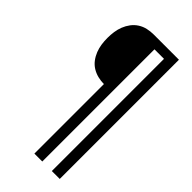

<svg xmlns="http://www.w3.org/2000/svg" viewBox="-291 -801 1082 1082"><g transform="rotate(45 250.0 -260.0)"><path d="M234 215V-339Q210 -339 185.5 -345Q161 -351 140 -364Q119 -377 104 -397Q89 -417 80 -440Q71 -463 67.5 -487.5Q64 -512 64 -537Q64 -562 67.5 -586.5Q71 -611 80 -634Q89 -657 104 -677Q119 -697 140 -710.5Q161 -724 185.5 -729.5Q210 -735 234 -735H436V215H373V-679H297V215Z"/></g></svg>

Font: Huly
Style: Regular
Weight: 400
Designer: Belleve Invis
Foundry: Belleve Invis
Version: Version 33.2.5; ttfautohint (v1.8.4)